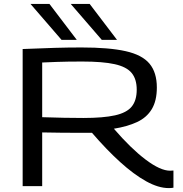

<svg xmlns="http://www.w3.org/2000/svg" viewBox="-20 -953 936 983"><path d="M844 10Q791 10 728 -25Q665 -60 595 -123.5Q525 -187 451 -273Q437 -273 418.5 -273Q400 -273 386 -273Q342 -273 293.5 -273.5Q245 -274 196 -275V0H96V-702Q192 -706 260.5 -708Q329 -710 397 -710Q539 -710 623.5 -691Q708 -672 745.5 -627Q783 -582 783 -505Q783 -437 757 -394Q731 -351 681.5 -328Q632 -305 563 -294Q650 -193 725.5 -136Q801 -79 851 -79Q859 -79 868 -80V8Q863 9 856.5 9.5Q850 10 844 10ZM407 -349Q509 -349 569 -362.5Q629 -376 654.5 -407.5Q680 -439 680 -494Q680 -548 654 -579.5Q628 -611 567 -624.5Q506 -638 401 -638Q359 -638 329.5 -637.5Q300 -637 270 -636Q240 -635 196 -633V-353Q257 -351 307.5 -350Q358 -349 407 -349ZM501 -749 342 -933H439L579 -749ZM295 -749 136 -933H233L373 -749Z"/></svg>

Font: Georama Extended
Style: Regular
Weight: 400
Width: 7
Designer: Jean-Baptiste Levee
Foundry: Production Type
Version: Version 1.000